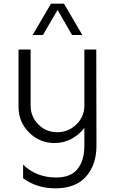

<svg xmlns="http://www.w3.org/2000/svg" viewBox="-20 -770 626 1047"><path d="M294 -716 214 -579H158L258 -750H329L429 -579H373ZM505 -500 506 25Q506 128 449.5 192.5Q393 257 282 257Q180 257 106 202V128Q179 198 286 198Q365 198 402.5 152Q440 106 440 25V-73Q412 -35 369.5 -12.5Q327 10 278 10Q196 10 138.5 -47.5Q81 -105 81 -187V-500H147V-194Q147 -134 189 -91.5Q231 -49 292 -49Q353 -49 396.5 -91.5Q440 -134 440 -194V-500Z"/></svg>

Font: Orkney Light
Style: Regular
Weight: 300
Designer: Samuel Oakes and Alfredo Marco Pradil
Foundry: Alfredo Marco Pradil
Version: 1.0; ttfautohint (v1.5)